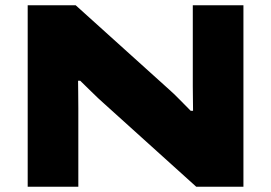

<svg xmlns="http://www.w3.org/2000/svg" viewBox="-20 -708 1028 728"><path d="M85 0V-688H267L623 -367Q637 -355 661 -330.5Q685 -306 703 -288H712Q712 -306 711.5 -333Q711 -360 711 -381V-688H903V0H724L376 -314Q352 -335 326 -361Q300 -387 284 -402H276Q276 -388 276.5 -359.5Q277 -331 277 -298V0Z"/></svg>

Font: Archivo Expanded ExtraBold
Style: Regular
Weight: 800
Width: 7
Designer: Hector Gatti
Foundry: Omnibus-Type
Version: Version 2.001; ttfautohint (v1.8.3)